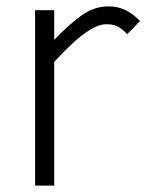

<svg xmlns="http://www.w3.org/2000/svg" viewBox="-20 -582 484 602"><path d="M90 0V-550H150V-457Q190.5 -500 232 -531Q273.5 -562 320 -562Q350 -562 373.8 -550.2Q397.5 -538.5 419 -516L379 -475Q362 -492 348.8 -499Q335.5 -506 314 -506Q290 -506 262 -488.5Q234 -471 205.2 -444Q176.5 -417 150 -388V0Z"/></svg>

Font: Junction Light
Style: Regular
Weight: 300
Designer: Caroline Hadilaksono
Foundry: Caroline Hadilaksono, Tyler Finck, The League of Moveable Type
Version: Version 2.000; ttfautohint (v1.8.3)